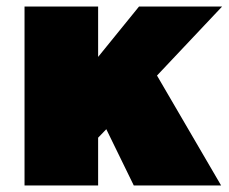

<svg xmlns="http://www.w3.org/2000/svg" viewBox="-20 -567 699 587"><path d="M659 -547H405L280 -393V-547H55V0H280V-146L305 -172L389 0H656L460 -336Z"/></svg>

Font: Montserrat-Arabic Black
Style: Regular
Weight: 900
Designer: Mohamed Gaber
Foundry: Kief Type Foundry
Version: Version 5.008;PS 005.008;hotconv 1.0.88;makeotf.lib2.5.64775